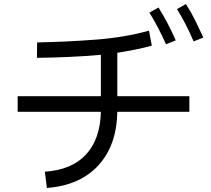

<svg xmlns="http://www.w3.org/2000/svg" viewBox="-20 -870 1040 946"><path d="M934 -666Q895 -757 852 -825L896 -850Q922 -810 942.5 -768Q963 -726 982 -685ZM798 -652Q778 -696 758 -734.5Q738 -773 716 -808L761 -833Q786 -793 807 -752.5Q828 -712 846 -671ZM211 56 201 -24Q334 -33 404 -109Q474 -185 477 -319H67V-396H477V-600Q400 -593 320.5 -589.5Q241 -586 162 -585L163 -661Q314 -664 455 -675Q596 -686 714 -719L728 -645Q688 -634 645 -625.5Q602 -617 558 -610V-396H913V-319H558Q555 -153 464 -54.5Q373 44 211 56Z"/></svg>

Font: Murecho
Style: Regular
Weight: 400
Designer: Neil Summerour
Foundry: Positype
Version: Version 1.010; ttfautohint (v1.8.3)